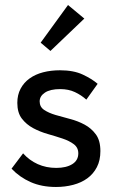

<svg xmlns="http://www.w3.org/2000/svg" viewBox="-20 -735 451 765"><path d="M203 10Q146 10 102 -9.5Q58 -29 26 -63L72 -124Q97 -96 130.5 -81Q164 -66 204 -66Q244 -66 268 -81Q292 -96 292 -124Q292 -147 274 -160.5Q256 -174 229 -183Q202 -192 170.5 -201Q139 -210 112 -224.5Q85 -239 67 -262.5Q49 -286 49 -325Q49 -357 62 -381.5Q75 -406 98 -422.5Q121 -439 152 -447Q183 -455 219 -455Q273 -455 309.5 -438Q346 -421 369 -401L324 -338Q304 -356 278.5 -368Q253 -380 220 -380Q180 -380 159 -366Q138 -352 138 -331Q138 -309 156 -297Q174 -285 201 -277Q228 -269 259 -261Q290 -253 317 -238.5Q344 -224 362 -199.5Q380 -175 380 -133Q380 -96 366 -69Q352 -42 328 -24.5Q304 -7 271.5 1.5Q239 10 203 10ZM316 -661 181 -532 142 -565 251 -715Z"/></svg>

Font: Tilda Sans Medium
Style: Regular
Weight: 500
Designer: ParaType Ltd
Foundry: ParaType Ltd
Version: Version 1.009